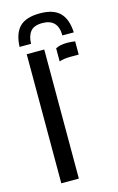

<svg xmlns="http://www.w3.org/2000/svg" viewBox="-118 -812 532 862"><g transform="rotate(-15 148.0 -381.0)"><path d="M190 -530.5V-591.5Q210.5 -602.5 243 -602.5Q263 -602.5 280.5 -599.5V-538H244Q211.5 -538 190 -530.5ZM55.5 0V-600H137V0ZM159 -762Q95 -762 65.2 -732.2Q35.5 -702.5 33 -640H86.5Q87 -676 103.5 -696.5Q120 -717 159 -717Q231.5 -717 232 -640H285Q282 -702 252.2 -732Q222.5 -762 159 -762Z"/></g></svg>

Font: Big Shoulders Stencil Text
Style: Regular
Weight: 400
Designer: Patric King
Foundry: XO Type Co
Version: Version 1.000